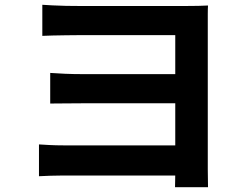

<svg xmlns="http://www.w3.org/2000/svg" viewBox="-20 -746 1040 803"><path d="M157 -726Q173 -725 200 -723.5Q227 -722 256 -721.5Q285 -721 308 -721Q333 -721 369.5 -721Q406 -721 448 -721Q490 -721 535 -721Q580 -721 622.5 -721Q665 -721 701 -721Q737 -721 763 -721Q786 -721 810.5 -721.5Q835 -722 850 -723Q849 -711 849 -687.5Q849 -664 849 -642Q849 -630 849 -587.5Q849 -545 849 -485Q849 -425 849 -358Q849 -291 849 -226.5Q849 -162 849 -112Q849 -62 849 -38Q849 -22 849.5 0Q850 22 850 37H712Q712 27 712.5 11.5Q713 -4 713 -21Q713 -38 713 -50Q713 -81 713 -131Q713 -181 713 -239.5Q713 -298 713 -356.5Q713 -415 713 -466.5Q713 -518 713 -553.5Q713 -589 713 -599Q701 -599 673.5 -599Q646 -599 609 -599Q572 -599 530 -599Q488 -599 446.5 -599Q405 -599 369 -599Q333 -599 308 -599Q285 -599 255.5 -598.5Q226 -598 199.5 -597.5Q173 -597 157 -596ZM190 -441Q216 -439 251.5 -437.5Q287 -436 322 -436Q338 -436 375 -436Q412 -436 460.5 -436Q509 -436 560.5 -436Q612 -436 658 -436Q704 -436 736 -436Q768 -436 776 -436V-314Q768 -314 736 -314Q704 -314 658 -314Q612 -314 560.5 -314Q509 -314 460.5 -314Q412 -314 375.5 -314Q339 -314 323 -314Q288 -314 250 -313.5Q212 -313 190 -313ZM143 -142Q159 -141 186 -139.5Q213 -138 247 -138Q266 -138 308.5 -138Q351 -138 406 -138Q461 -138 520 -138Q579 -138 633 -138Q687 -138 725.5 -138Q764 -138 777 -138V-12Q760 -12 720 -12Q680 -12 626.5 -12Q573 -12 515 -12Q457 -12 403 -12Q349 -12 307 -12Q265 -12 246 -12Q220 -12 190 -11Q160 -10 143 -9Z"/></svg>

Font: Noto Sans KR
Style: Bold
Weight: 700
Designer: Ryoko NISHIZUKA  (kana, bopomofo & ideographs); Paul D. Hunt (Latin, Greek & Cyrillic); Sandoll Communications , Soo-you
Foundry: Adobe
Version: Version 2.004-H2;hotconv 1.0.118;makeotfexe 2.5.65603